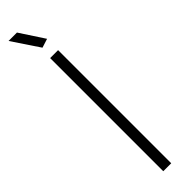

<svg xmlns="http://www.w3.org/2000/svg" viewBox="-322 -910 888 888"><g transform="rotate(-45 122.0 -466.0)"><path d="M96 -740H148V0H96ZM105 -799 16 -932H71L149 -813Z"/></g></svg>

Font: Encode Sans Normal
Style: ExtraLight
Weight: 200
Designer: Pablo Impallari, Andres Torresi
Foundry: Pablo Impallari, Andres Torresi
Version: Version 1.000; ttfautohint (v1.00) -l 8 -r 50 -G 200 -x 14 -